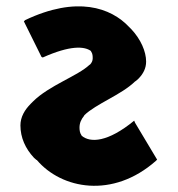

<svg xmlns="http://www.w3.org/2000/svg" viewBox="-20 -559 566 611"><path d="M410 -168 407 -175C323 -106 267 -104 240 -127L239 -129C234 -136 233 -145 233 -153C233 -167 238 -179 248 -191V-192C286 -229 366 -257 410 -300L412 -301L420 -308C436 -324 445 -342 445 -363C445 -395 428 -434 398 -466L391 -473C333 -535 224 -573 60 -495L56 -491L112 -378L116 -376C203 -415 248 -412 269 -397L270 -395C275 -388 275 -380 275 -373C275 -366 272 -359 266 -353H265C229 -318 136 -287 85 -236L78 -229C59 -210 45 -187 45 -160C45 -121 61 -86 88 -57L96 -50H97C176 43 339 74 476 -47L480 -51ZM420 -308H419ZM88 -57H89Z"/></svg>

Font: Hussar Woodtype
Style: Bd
Weight: 900
Foundry: Cannot Into Space Fonts
Version: Version 1.07